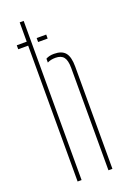

<svg xmlns="http://www.w3.org/2000/svg" viewBox="-153 -854 611 907"><g transform="rotate(-20 152.5 -400.0)"><path d="M72 0V-683H22V-703H72V-800H92V0ZM122 -703H170V-683H122ZM227 0V-514Q227 -552.5 214.2 -568.8Q201.5 -585 173 -585Q148.5 -585 132 -576V-595.5Q148 -605 173 -605Q212 -605 229.5 -584Q247 -563 247 -514V0Z"/></g></svg>

Font: Big Shoulders Stencil Display Thin
Style: Regular
Weight: 100
Designer: Patric King
Foundry: XO Type Co
Version: Version 1.000